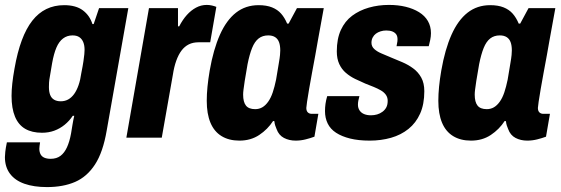

<svg xmlns="http://www.w3.org/2000/svg" viewBox="-35 -560 2283 781"><path d="M156 201Q103 201 64.5 187.5Q26 174 5.5 146.5Q-15 119 -15 79Q-15 72 -13.5 57.5Q-12 43 -7 19H128Q127 26 126 33Q125 40 125 45Q125 58 130 67.5Q135 77 145.5 81.5Q156 86 171 86Q195 86 211 74Q227 62 237.5 39Q248 16 254 -17Q257 -35 260 -53.5Q263 -72 267 -89H261Q247 -68 228 -52.5Q209 -37 186 -28.5Q163 -20 136 -20Q95 -20 67.5 -36Q40 -52 26 -85.5Q12 -119 12 -170Q12 -193 15 -220.5Q18 -248 24 -281Q47 -413 96.5 -476Q146 -539 226 -539Q274 -539 302 -518Q330 -497 341 -462H346L368 -527H487L399 -29Q384 59 351.5 109Q319 159 270.5 180Q222 201 156 201ZM212 -148Q229 -148 242.5 -155.5Q256 -163 266.5 -177.5Q277 -192 284.5 -213.5Q292 -235 296 -264Q302 -294 304.5 -311.5Q307 -329 308 -339.5Q309 -350 309 -357Q309 -376 303.5 -389Q298 -402 287.5 -409Q277 -416 260 -416Q238 -416 221.5 -403.5Q205 -391 194.5 -366.5Q184 -342 177 -303Q172 -271 168.5 -252.5Q165 -234 164.5 -224Q164 -214 164 -206Q164 -187 169 -174Q174 -161 185 -154.5Q196 -148 212 -148Z M479 0 571 -527H689V-453H694Q708 -480 725 -499Q742 -518 762.5 -529Q783 -540 806 -540Q817 -540 827.5 -537.5Q838 -535 845 -532L820 -388H773Q750 -388 733 -379.5Q716 -371 703.5 -354.5Q691 -338 682 -313Q673 -288 668 -255L623 0Z M939 12Q896 12 866 -6.5Q836 -25 821 -61Q806 -97 806 -150Q806 -177 809 -207.5Q812 -238 818 -273Q833 -359 859.5 -418.5Q886 -478 925 -508.5Q964 -539 1017 -539Q1049 -539 1071.5 -530Q1094 -521 1108.5 -504.5Q1123 -488 1133 -464H1139L1173 -527H1282L1258 -395Q1254 -370 1247.5 -335.5Q1241 -301 1234.5 -265.5Q1228 -230 1222.5 -198.5Q1217 -167 1214 -146Q1211 -125 1211 -121Q1211 -109 1217 -103Q1223 -97 1233 -97H1260L1244 -4Q1228 2 1208 7Q1188 12 1168 12Q1141 12 1120 1Q1099 -10 1090 -35Q1087 -42 1084.5 -49.5Q1082 -57 1081 -67L1076 -68Q1054 -34 1019.5 -11Q985 12 939 12ZM1003 -116Q1019 -116 1032 -123.5Q1045 -131 1056 -146.5Q1067 -162 1074.5 -184.5Q1082 -207 1088 -236Q1095 -279 1099 -302Q1103 -325 1104 -336.5Q1105 -348 1105 -355Q1105 -375 1100 -388.5Q1095 -402 1084 -409Q1073 -416 1056 -416Q1033 -416 1017 -403.5Q1001 -391 990.5 -365Q980 -339 972 -299Q964 -255 960.5 -231Q957 -207 955.5 -195.5Q954 -184 954 -175Q954 -145 965.5 -130.5Q977 -116 1003 -116Z M1469 12Q1423 12 1389 3.5Q1355 -5 1332 -20Q1309 -35 1298 -57.5Q1287 -80 1287 -108Q1287 -123 1289 -137.5Q1291 -152 1296 -169H1427Q1424 -158 1422.5 -150Q1421 -142 1421 -134Q1421 -121 1427.5 -111Q1434 -101 1446 -96Q1458 -91 1474 -91Q1487 -91 1499 -94.5Q1511 -98 1521 -105.5Q1531 -113 1536.5 -123.5Q1542 -134 1542 -150Q1542 -164 1534.5 -174.5Q1527 -185 1514 -192.5Q1501 -200 1485 -206.5Q1469 -213 1451 -220Q1430 -229 1409.5 -239Q1389 -249 1372 -263.5Q1355 -278 1345 -299.5Q1335 -321 1335 -351Q1335 -402 1351.5 -438Q1368 -474 1397.5 -496Q1427 -518 1465.5 -529Q1504 -540 1547 -540Q1584 -540 1615 -532.5Q1646 -525 1669.5 -510.5Q1693 -496 1705.5 -474.5Q1718 -453 1718 -425Q1718 -412 1715 -397.5Q1712 -383 1709 -372H1578Q1581 -386 1581.5 -391.5Q1582 -397 1582 -400Q1582 -413 1576.5 -420.5Q1571 -428 1561 -432Q1551 -436 1536 -436Q1524 -436 1513 -432.5Q1502 -429 1494 -423Q1486 -417 1481 -407.5Q1476 -398 1476 -386Q1476 -371 1487.5 -360.5Q1499 -350 1517 -342.5Q1535 -335 1556 -326Q1578 -317 1601.5 -307Q1625 -297 1645.5 -282Q1666 -267 1678.5 -244.5Q1691 -222 1691 -189Q1691 -136 1674 -98Q1657 -60 1626.5 -35.5Q1596 -11 1555.5 0.5Q1515 12 1469 12Z M1881 12Q1838 12 1808 -6.5Q1778 -25 1763 -61Q1748 -97 1748 -150Q1748 -177 1751 -207.5Q1754 -238 1760 -273Q1775 -359 1801.5 -418.5Q1828 -478 1867 -508.5Q1906 -539 1959 -539Q1991 -539 2013.5 -530Q2036 -521 2050.5 -504.5Q2065 -488 2075 -464H2081L2115 -527H2224L2200 -395Q2196 -370 2189.5 -335.5Q2183 -301 2176.5 -265.5Q2170 -230 2164.5 -198.5Q2159 -167 2156 -146Q2153 -125 2153 -121Q2153 -109 2159 -103Q2165 -97 2175 -97H2202L2186 -4Q2170 2 2150 7Q2130 12 2110 12Q2083 12 2062 1Q2041 -10 2032 -35Q2029 -42 2026.5 -49.5Q2024 -57 2023 -67L2018 -68Q1996 -34 1961.5 -11Q1927 12 1881 12ZM1945 -116Q1961 -116 1974 -123.5Q1987 -131 1998 -146.5Q2009 -162 2016.5 -184.5Q2024 -207 2030 -236Q2037 -279 2041 -302Q2045 -325 2046 -336.5Q2047 -348 2047 -355Q2047 -375 2042 -388.5Q2037 -402 2026 -409Q2015 -416 1998 -416Q1975 -416 1959 -403.5Q1943 -391 1932.5 -365Q1922 -339 1914 -299Q1906 -255 1902.5 -231Q1899 -207 1897.5 -195.5Q1896 -184 1896 -175Q1896 -145 1907.5 -130.5Q1919 -116 1945 -116Z"/></svg>

Font: Archivo Condensed ExtraBold
Style: Italic
Weight: 800
Width: 3
Italic angle: -10°
Designer: Hector Gatti
Foundry: Omnibus-Type
Version: Version 2.001